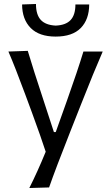

<svg xmlns="http://www.w3.org/2000/svg" viewBox="-20 -757 562 972"><path d="M261.7 -571.8Q178.7 -571.8 135.5 -615.2Q92.3 -658.7 91.8 -734.4L162.1 -736.8Q162.1 -682.6 186.5 -656.2Q210.9 -629.9 261.7 -627.4Q313 -629.4 337.4 -655.5Q361.8 -681.6 361.8 -734.4H431.6Q431.2 -658.2 388.7 -615Q346.2 -571.8 261.7 -571.8ZM402.3 -496.1H500Q455.6 -394.5 390.6 -229.5L335.4 -89.8Q261.7 96.7 228.5 191.9L128.4 194.8Q169.4 113.8 211.4 11.2Q187.5 -62.5 141.6 -187.5L108.4 -277.3Q56.2 -418.5 22.5 -496.1L120.6 -499.5Q147.5 -408.7 200.7 -248L252.9 -88.4H262.2L319.3 -248.5Q373 -399.4 402.3 -496.1Z"/></svg>

Font: Commissioner Flair
Style: Regular
Weight: 400
Designer: Kostas Bartsokas
Foundry: Kostas Bartsokas
Version: Version 1.000